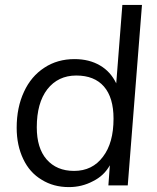

<svg xmlns="http://www.w3.org/2000/svg" viewBox="-20 -756 640 783"><path d="M559 -736 501 0H422L428 -82Q404 -39 359 -17Q314 7 261 7Q198 7 150 -23Q101 -52 75 -107Q48 -163 48 -235Q48 -318 78 -382Q107 -445 161 -480Q214 -515 284 -515Q344 -515 388 -489Q431 -464 454 -416L479 -736ZM282 -59Q357 -59 400 -117Q443 -173 443 -272Q443 -358 404 -403Q365 -448 291 -448Q217 -448 173 -392Q130 -336 130 -237Q130 -152 170 -106Q211 -59 282 -59Z"/></svg>

Font: PRinguin Sans
Style: Italic
Weight: 400
Designer: Vernon Adams
Foundry: Vernon Adams
Version: ""